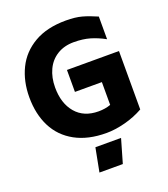

<svg xmlns="http://www.w3.org/2000/svg" viewBox="-177 -896 1109 1266"><g transform="rotate(-20 377.5 -263.0)"><path d="M35 0ZM695 -463V-53Q634 -19 564.5 -1Q495 17 434 17Q305 17 215 -32.5Q125 -82 80 -171Q35 -260 35 -378Q35 -490 78.5 -579Q122 -668 211.5 -720Q301 -772 434 -772Q500 -772 545.5 -759.5Q591 -747 648 -722V-563Q597 -591 547.5 -605.5Q498 -620 434 -620Q367 -620 317.5 -589.5Q268 -559 242.5 -504.5Q217 -450 217 -381Q217 -269 274 -202Q331 -135 434 -135Q480 -135 519 -149V-309H330V-463ZM332 80H512L464 246H300Z"/></g></svg>

Font: Biryani Black
Style: Regular
Weight: 900
Designer: Dan Reynolds and Mathieu Reguer
Foundry: Dan Reynolds and Mathieu Reguer
Version: Version 1.004; ttfautohint (v1.1) -l 5 -r 5 -G 72 -x 0 -D la